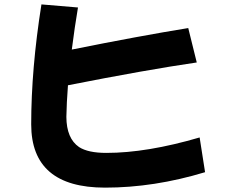

<svg xmlns="http://www.w3.org/2000/svg" viewBox="-20 -819 1040 880"><path d="M919.9 -29.8Q686.5 41 461.4 41Q123 41 123 -249Q123 -502.9 169.9 -798.8L337.4 -784.7Q322.3 -695.3 309.1 -591.8Q620.1 -654.3 842.8 -690.4L881.8 -532.7Q650.4 -499 291.5 -428.2Q285.2 -345.7 284.2 -283.2Q284.7 -184.6 342.3 -145Q383.8 -118.2 467.3 -118.2Q653.3 -118.2 895 -189Z"/></svg>

Font: Droid Sans
Style: Regular
Weight: 400
Foundry: Ascender Corporation
Version: Version 1.00 build 114